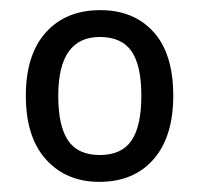

<svg xmlns="http://www.w3.org/2000/svg" viewBox="-20 -835 393 379"><path d="M322 -646Q322 -565 283 -520.5Q244 -476 176 -476Q111 -476 71 -520Q31 -564 31 -646Q31 -727 70.5 -771Q110 -815 178 -815Q244 -815 283 -772Q322 -729 322 -646ZM95 -646Q95 -586 114.5 -557.5Q134 -529 177 -529Q220 -529 239.5 -557.5Q259 -586 259 -646Q259 -706 239.5 -734Q220 -762 177 -762Q95 -762 95 -646Z"/></svg>

Font: Noto Sans Telugu UI SemiCondensed
Style: Regular
Weight: 400
Width: 4
Designer: Jelle Bosma - Monotype Design Team
Foundry: Monotype Imaging Inc.
Version: Version 2.005; ttfautohint (v1.8.4.7-5d5b)